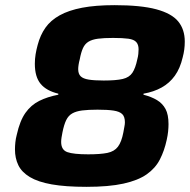

<svg xmlns="http://www.w3.org/2000/svg" viewBox="-20 -716 736 744"><path d="M315 8Q234 8 180.5 -1.5Q127 -11 95.5 -30Q64 -49 51 -76Q38 -103 38 -137Q38 -150 39.5 -164.5Q41 -179 45 -194Q57 -248 78.5 -278.5Q100 -309 132 -325Q164 -341 206 -349V-353Q160 -364 137.5 -391Q115 -418 115 -469Q115 -488 118 -506Q121 -524 126 -542Q136 -580 156 -608.5Q176 -637 211 -656.5Q246 -676 298 -686Q350 -696 424 -696Q526 -696 585.5 -680Q645 -664 670.5 -633Q696 -602 696 -555Q696 -539 694 -524Q692 -509 688 -494Q678 -451 657.5 -422.5Q637 -394 606.5 -377Q576 -360 536 -353V-349Q567 -341 588.5 -328Q610 -315 621.5 -293.5Q633 -272 633 -235Q633 -222 631.5 -207Q630 -192 626 -174Q617 -132 599.5 -98Q582 -64 548.5 -40.5Q515 -17 458.5 -4.5Q402 8 315 8ZM322 -118Q369 -118 396 -123.5Q423 -129 437 -147.5Q451 -166 458 -203Q460 -215 462 -225Q464 -235 464 -242Q464 -264 453.5 -274Q443 -284 420 -287.5Q397 -291 358 -291Q322 -291 298.5 -288Q275 -285 260 -276.5Q245 -268 236.5 -250.5Q228 -233 222 -203Q220 -193 218.5 -183.5Q217 -174 217 -166Q217 -135 241 -126.5Q265 -118 322 -118ZM382 -404Q430 -404 455.5 -410Q481 -416 493 -434Q505 -452 512 -486Q515 -497 516 -507Q517 -517 517 -525Q517 -543 508 -553Q499 -563 477.5 -566Q456 -569 418 -569Q382 -569 359.5 -566Q337 -563 323 -554.5Q309 -546 301.5 -529.5Q294 -513 289 -486Q286 -475 284.5 -465Q283 -455 283 -448Q283 -430 292.5 -420.5Q302 -411 324 -407.5Q346 -404 382 -404Z"/></svg>

Font: Saira Thin
Style: Bold Italic
Weight: 700
Italic angle: -12°
Version: Version 1.101